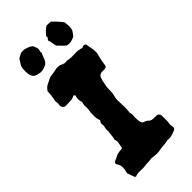

<svg xmlns="http://www.w3.org/2000/svg" viewBox="-258 -834 922 922"><g transform="rotate(-45 203.5 -372.5)"><path d="M347 -679Q339 -665 328 -652Q316 -646 303.5 -643Q291 -640 276 -644Q266 -652 257 -661.5Q248 -671 239 -680Q237 -687 236.5 -692.5Q236 -698 235 -703Q234 -709 232.5 -714.5Q231 -720 229 -725Q231 -728 236 -733Q238 -735 238 -737V-747Q247 -757 256 -766Q265 -775 276 -781Q283 -780 289 -780Q295 -780 302 -779Q302 -779 303 -779Q304 -779 305 -777Q311 -771 317 -765Q323 -759 329 -752Q334 -747 338 -741.5Q342 -736 347 -730Q349 -717 349.5 -705Q350 -693 347 -679ZM168 -729Q168 -722 165.5 -716.5Q163 -711 166 -704Q158 -689 153.5 -675Q149 -661 136 -651Q132 -650 127.5 -648Q123 -646 118 -644Q106 -640 94.5 -641.5Q83 -643 71 -647Q55 -652 49 -673Q48 -678 48 -684Q48 -690 47 -695Q47 -703 47.5 -711Q48 -719 51 -729Q55 -736 60 -744Q65 -752 70 -760Q76 -765 84 -768Q92 -774 101.5 -775Q111 -776 121 -774Q132 -771 141 -767.5Q150 -764 159 -756Q161 -749 164 -743Q167 -737 168 -729ZM360 -9Q362 4 350 9Q339 13 327.5 17Q316 21 304 20Q301 20 298.5 19Q296 18 293 20Q279 23 263.5 24Q248 25 233 28Q222 30 212.5 29.5Q203 29 192 28Q181 25 169 28Q159 29 149.5 29Q140 29 129 31Q119 32 109 31.5Q99 31 90 31Q77 31 68 36Q67 37 64 35.5Q61 34 60 32Q56 23 53.5 14Q51 5 47 -5Q48 -12 49.5 -18Q51 -24 52 -30Q53 -41 51.5 -50Q50 -59 44 -68Q42 -70 41.5 -72.5Q41 -75 40 -76Q40 -78 42 -82Q44 -86 46 -87Q58 -91 69.5 -97.5Q81 -104 94 -105Q99 -106 104 -106Q109 -106 113 -107Q115 -109 115 -109Q116 -110 116 -113Q118 -121 119.5 -130Q121 -139 122 -147Q121 -151 120.5 -154Q120 -157 118 -162Q122 -173 122.5 -186Q123 -199 126 -212Q124 -220 125.5 -229Q127 -238 129 -246Q129 -250 128.5 -252.5Q128 -255 128 -259V-265Q130 -268 131.5 -271Q133 -274 135 -276Q134 -281 132.5 -286Q131 -291 130 -296Q129 -302 129 -308.5Q129 -315 129 -321Q129 -328 129.5 -334Q130 -340 131 -346Q132 -354 132.5 -361Q133 -368 132 -375Q131 -381 133 -387Q135 -393 136 -400Q128 -421 135 -442Q137 -446 133 -449Q129 -452 124 -450Q123 -450 122.5 -449Q122 -448 122 -448Q118 -447 114.5 -445.5Q111 -444 106 -444Q96 -443 87 -443Q78 -443 68 -442Q67 -442 66.5 -442.5Q66 -443 64 -443Q57 -444 52 -451Q47 -458 48 -467Q49 -472 49.5 -477.5Q50 -483 48 -489Q47 -493 49 -501Q55 -528 55 -553Q65 -570 81 -577.5Q97 -585 113 -593Q123 -595 134 -596Q145 -597 155 -600Q161 -602 168 -601.5Q175 -601 182 -601Q196 -596 208 -591H217Q219 -591 221 -591.5Q223 -592 224 -592Q238 -589 251.5 -588.5Q265 -588 278 -589Q299 -590 320 -583Q322 -584 325.5 -585Q329 -586 332 -587Q336 -588 340 -585.5Q344 -583 345 -580Q347 -565 350.5 -549.5Q354 -534 353 -519Q353 -510 350 -504Q346 -490 343.5 -477Q341 -464 339 -450Q339 -446 338 -443.5Q337 -441 335 -438Q323 -434 310.5 -435Q298 -436 288 -428Q284 -423 282 -416.5Q280 -410 278 -404Q275 -389 272 -374.5Q269 -360 270 -343Q270 -325 266 -312Q264 -306 263 -299Q262 -292 262 -285Q263 -266 263.5 -246.5Q264 -227 262 -208Q260 -203 262 -199Q265 -190 264 -182.5Q263 -175 263 -167Q263 -160 263.5 -154Q264 -148 265 -140Q267 -125 279 -122Q288 -119 296 -113Q305 -102 320 -102Q327 -102 333.5 -101.5Q340 -101 347 -101Q356 -98 360 -87Q360 -73 360.5 -57.5Q361 -42 358 -25Q358 -22 358.5 -18Q359 -14 360 -9Z"/></g></svg>

Font: Daruma Drop One
Style: Regular
Weight: 400
Designer: Maniackers Design
Version: Version 1.000